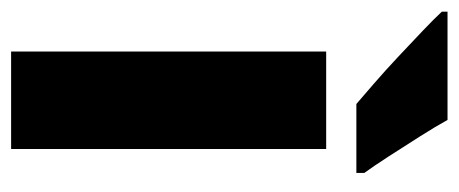

<svg xmlns="http://www.w3.org/2000/svg" viewBox="-268 -552 806 337"><g transform="rotate(90 134.5 -383.0)"><path d="M227 0H56V-553H227ZM176 -766Q187 -746 205 -717.5Q223 -689 240.5 -662Q258 -635 269 -620V-606H148Q134 -618 111.5 -637.5Q89 -657 64.5 -680Q40 -703 19 -723Q-2 -743 -14 -756V-766Z"/></g></svg>

Font: Noto Sans Lao UI Cond Blk
Style: Regular
Weight: 900
Width: 3
Designer: Monotype Design Team
Foundry: Monotype Imaging Inc.
Version: Version 2.000; ttfautohint (v1.8.4.7-5d5b)